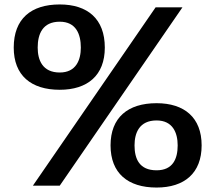

<svg xmlns="http://www.w3.org/2000/svg" viewBox="-20 -638 967 867"><path d="M249.8 -232.6C375.3 -232.6 453.3 -297.6 453.3 -423.1C453.3 -553 375.3 -617.9 249.8 -617.9C119.9 -617.9 42 -553 42 -423.1C42 -297.6 119.9 -232.6 249.8 -232.6ZM249.8 200.3 803.9 -604.9H682.7L128.6 200.3ZM249.8 -310.6C171.9 -310.6 150.2 -366.8 150.2 -423.1C150.2 -483.7 171.9 -540 249.8 -540C323.4 -540 345 -483.7 345 -423.1C345 -366.8 323.4 -310.6 249.8 -310.6ZM687 208.9C812.6 208.9 890.5 144 890.5 18.5C890.5 -107.1 812.6 -172 687 -172C557.2 -172 479.2 -107.1 479.2 18.5C479.2 144 557.2 208.9 687 208.9ZM687 131C609.1 131 587.5 79.1 587.5 18.5C587.5 -37.8 609.1 -94.1 687 -94.1C760.6 -94.1 782.3 -37.8 782.3 18.5C782.3 79.1 760.6 131 687 131Z"/></svg>

Font: PleaseOptimize
Style: Demi-Bold
Weight: 600
Version: Version 001.000